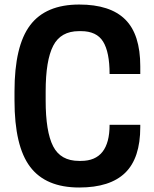

<svg xmlns="http://www.w3.org/2000/svg" viewBox="-20 -813 680 846"><path d="M181.2 -370.1Q181.2 -232.9 214.1 -168.5Q247.1 -104 328.1 -104H336.9Q462.9 -104 462.9 -263.2H598.1V-252.9Q598.1 -116.2 531.5 -51.5Q464.8 13.2 329.1 13.2Q181.6 13.2 112.8 -77.9Q43.9 -168.9 43.9 -370.1V-410.2Q43.9 -610.8 112.8 -701.9Q181.6 -793 329.1 -793Q465.3 -793 531.7 -727.3Q598.1 -661.6 598.1 -521V-486.8H462.9Q462.9 -583.5 434.3 -629.6Q405.8 -675.8 336.9 -675.8H328.1Q247.6 -675.8 214.4 -611.3Q181.2 -546.9 181.2 -410.2Z"/></svg>

Font: Cooper Hewitt
Style: Semibold
Weight: 709
Designer: Village Type and Design LLC
Foundry: Cooper Hewitt Smithsonian Design Museum
Version: 1.000